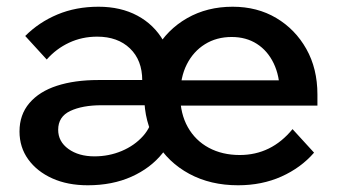

<svg xmlns="http://www.w3.org/2000/svg" viewBox="-20 -535 1007 571"><path d="M850 -151 914 -81Q875 -36 817 -10Q759 16 688 16Q606 16 543 -18Q480 -52 444.5 -112Q409 -172 409 -249Q409 -327 443 -387Q477 -447 536.5 -481Q596 -515 672 -515Q745 -515 801.5 -481.5Q858 -448 891 -389.5Q924 -331 924 -254V-248H812V-259Q812 -309 794 -346.5Q776 -384 744 -404.5Q712 -425 669 -425Q624 -425 589.5 -403.5Q555 -382 535.5 -343.5Q516 -305 516 -251Q516 -197 538.5 -157Q561 -117 601 -95.5Q641 -74 693 -74Q787 -74 850 -151ZM924 -221H479V-296H907L924 -253ZM494 -258H403V-296Q403 -356 366.5 -391Q330 -426 269 -426Q224 -426 185.5 -408Q147 -390 119 -358L55 -428Q96 -469 151 -492Q206 -515 273 -515Q339 -515 388.5 -488.5Q438 -462 466 -413.5Q494 -365 494 -298ZM241 16Q181 16 135.5 -4.5Q90 -25 64 -61Q38 -97 38 -144Q38 -194 67.5 -228.5Q97 -263 149.5 -280Q202 -297 272 -297H435V-222H282Q225 -222 189 -205Q153 -188 153 -149Q153 -114 183.5 -92Q214 -70 261 -70Q304 -70 342 -86Q380 -102 405.5 -130.5Q431 -159 435 -197L506 -180Q499 -124 463.5 -79.5Q428 -35 371 -9.5Q314 16 241 16Z"/></svg>

Font: Wix Madefor Display SemiBold
Style: Regular
Weight: 600
Designer: Dalton Maag Ltd
Foundry: Dalton Maag Ltd
Version: Version 3.100